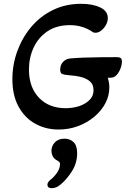

<svg xmlns="http://www.w3.org/2000/svg" viewBox="-20 -667 681 1008"><path d="M288 13Q219 13 164 -18Q109 -49 77 -108Q45 -167 45 -251Q45 -327 70.5 -397.5Q96 -468 143 -524.5Q190 -581 257 -614Q324 -647 406 -647Q466 -647 506 -628Q546 -609 546 -572Q546 -554 536.5 -536.5Q527 -519 512 -507Q497 -495 481 -495Q471 -495 465 -500Q413 -535 347 -535Q277 -535 229 -502.5Q181 -470 156.5 -417Q132 -364 132 -302Q132 -209 184.5 -154Q237 -99 325 -99Q363 -99 396 -110Q429 -121 450 -142Q471 -163 471 -193Q471 -223 453 -239Q435 -255 406 -262.5Q377 -270 343 -272Q319 -274 307.5 -278Q296 -282 296 -302Q296 -326 311 -342Q326 -358 348 -360Q378 -363 420 -364.5Q462 -366 507.5 -366.5Q553 -367 593 -367Q606 -367 613 -362.5Q620 -358 620 -344Q620 -327 612.5 -307Q605 -287 592 -273Q579 -259 562 -259H546Q549 -249 551.5 -236.5Q554 -224 554 -208Q554 -164 533 -124.5Q512 -85 475 -54Q438 -23 390 -5Q342 13 288 13ZM252 321Q229 321 229 302Q229 288 252 271Q270 255 282.5 235Q295 215 295 193Q295 187 291 183Q287 179 276 173Q262 165 256 151.5Q250 138 250 125Q250 100 268 80.5Q286 61 319 61Q347 61 366 79Q385 97 385 137Q385 189 358 231.5Q331 274 300 300Q285 313 273 317Q261 321 252 321Z"/></svg>

Font: Akaya Telivigala
Style: Regular
Weight: 400
Designer: Vaishnavi Murthy Yerkadithaya, Juan Luis Blanco Aristondo
Version: Version 1.002; ttfautohint (v1.8.3)